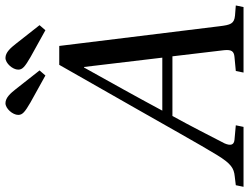

<svg xmlns="http://www.w3.org/2000/svg" viewBox="-150 -808 934 721"><g transform="rotate(-90 317.5 -447.0)"><path d="M247 -846C247 -830 258 -821 294 -800L395 -744L414 -766L344 -855C329 -874 312 -894 291 -894C271 -894 247 -867 247 -846ZM417 -846C417 -830 428 -821 464 -800L565 -744L584 -766L514 -855C499 -874 482 -894 461 -894C441 -894 417 -867 417 -846ZM-23 0H202L208 -29L153 -34C133 -36 131 -50 140 -71C173 -135 206 -200 243 -267H467L490 -73C493 -44 485 -36 465 -34L412 -29L406 0H652L658 -29L620 -32C589 -35 585 -49 580 -90L506 -692H435L267 -397C216 -308 133 -159 96 -99C64 -47 47 -36 16 -33L-17 -29ZM263 -305C316 -404 371 -502 425 -599H427L462 -305Z"/></g></svg>

Font: Heuristica
Style: Italic
Weight: 400
Italic angle: -13°
Version: Version 1.0.1